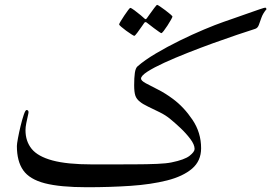

<svg xmlns="http://www.w3.org/2000/svg" viewBox="-20 -766 1138 805"><path d="M1097.7 -728Q1082.5 -710 1076.2 -692.1Q1069.8 -674.3 1065.2 -661.4Q1060.5 -648.4 1049.8 -645Q1020.5 -635.7 974.1 -620.1Q927.7 -604.5 873.8 -585Q819.8 -565.4 766.6 -544.4Q713.4 -523.4 669.2 -503.2Q625 -482.9 598.1 -465.6Q571.3 -448.2 571.3 -436.5Q571.3 -427.7 591.1 -417Q610.8 -406.2 641.6 -390.9Q672.4 -375.5 704.6 -351.6Q751 -317.4 787.1 -263.7Q823.2 -210 823.2 -144.5Q823.2 -91.3 785.2 -58.8Q747.1 -26.4 680.4 -9.5Q613.8 7.3 527.6 13.2Q441.4 19 344.7 19Q231.9 19 168 2.4Q104 -14.2 77.4 -52Q50.8 -89.8 50.8 -153.8Q50.8 -162.1 55.2 -186Q59.6 -210 66.2 -237.3Q72.8 -264.6 79.6 -284.7Q86.4 -304.7 91.3 -304.7Q99.6 -304.7 99.6 -295.4Q99.6 -292 96.4 -278.6Q93.3 -265.1 90.1 -249Q86.9 -232.9 86.9 -220.2Q86.9 -173.8 112.8 -141.8Q138.7 -109.9 200 -93.3Q261.2 -76.7 366.7 -76.7Q469.2 -76.7 534.7 -76.9Q600.1 -77.1 638.7 -78.9Q677.2 -80.6 698.7 -85Q753.9 -96.2 774.9 -112.8Q795.9 -129.4 795.9 -141.6Q795.9 -159.7 777.8 -183.6Q759.8 -207.5 735.8 -230Q711.9 -252.4 694.3 -266.6Q675.3 -282.7 649.4 -295.4Q623.5 -308.1 600.6 -319.1Q577.6 -330.1 566.9 -339.4Q552.7 -350.1 547.6 -364.7Q542.5 -379.4 542.5 -408.7Q542.5 -440.4 545.4 -460.4Q548.3 -480.5 556.6 -487.8Q586.9 -514.2 633.8 -542Q680.7 -569.8 733.4 -595.7Q786.1 -621.6 835 -642.1Q883.8 -662.6 917.5 -674.3Q931.6 -679.2 959 -688.7Q986.3 -698.2 1015.9 -708.7Q1045.4 -719.2 1067.1 -726.6Q1088.9 -733.9 1091.8 -733.9Q1094.2 -733.9 1095 -732.2Q1095.7 -730.5 1097.7 -728ZM703.1 -696.8Q703.1 -694.3 697 -683.3Q690.9 -672.4 682.4 -659.2Q673.8 -646 666.5 -636.5Q659.2 -627 656.2 -627Q654.8 -627 645.8 -633.3Q636.7 -639.6 625.2 -648.2Q613.8 -656.7 605.2 -663.6Q596.7 -670.4 595.7 -670.9Q592.8 -673.3 590.3 -673.3Q587.9 -673.3 585.4 -670.9Q584.5 -669.9 575.2 -656.2Q565.9 -642.6 555.9 -629.2Q545.9 -615.7 543 -615.7Q541 -615.7 531 -622.1Q521 -628.4 509 -637.2Q497.1 -646 488.3 -653.6Q479.5 -661.1 479.5 -663.6Q479.5 -666.5 486.1 -677.2Q492.7 -688 501.2 -700.9Q509.8 -713.9 517.1 -723.4Q524.4 -732.9 525.9 -732.9Q530.3 -732.9 543.9 -722.7Q557.6 -712.4 570.3 -701.9Q583 -691.4 584 -689.9Q588.4 -685.5 590.3 -685.5Q593.3 -685.5 596.7 -690.9Q597.7 -692.4 607.2 -705.8Q616.7 -719.2 626.7 -732.4Q636.7 -745.6 638.7 -745.6Q641.1 -745.6 651.1 -738.8Q661.1 -731.9 673.3 -722.9Q685.5 -713.9 694.3 -706.1Q703.1 -698.2 703.1 -696.8Z"/></svg>

Font: Rohingya Solluk
Style: Regular
Weight: 400
Designer: SIL International
Foundry: SIL International
Version: Version 1.001